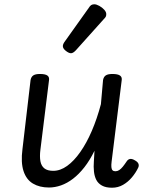

<svg xmlns="http://www.w3.org/2000/svg" viewBox="-20 -861 686 898"><path d="M209 16Q165 16 134 -2.5Q103 -21 90 -61Q77 -101 85 -163L123 -487Q126 -502 136 -508.5Q146 -515 167 -515Q192 -515 202 -507.5Q212 -500 209 -484L169 -161Q165 -129 169 -107Q173 -85 187.5 -73.5Q202 -62 229 -62Q262 -62 294 -85Q326 -108 355.5 -150Q385 -192 409.5 -249Q434 -306 452 -374L462 -487Q465 -502 475 -508.5Q485 -515 506 -515Q531 -515 541.5 -507.5Q552 -500 549 -484L502 -105Q500 -89 501 -79Q502 -69 506.5 -64.5Q511 -60 520 -60Q529 -60 537.5 -65.5Q546 -71 554.5 -81.5Q563 -92 573 -107Q579 -116 588.5 -117.5Q598 -119 611 -111Q624 -104 627.5 -95Q631 -86 626 -76Q615 -53 597 -31.5Q579 -10 555.5 3.5Q532 17 504 17Q475 17 457 7Q439 -3 430.5 -19.5Q422 -36 419.5 -58.5Q417 -81 419 -106L422 -156Q400 -111 374.5 -78.5Q349 -46 321.5 -25Q294 -4 265.5 6Q237 16 209 16ZM312 -612Q302 -612 288 -623Q274 -634 274 -645Q274 -649 275.5 -653.5Q277 -658 281 -664L395 -824Q401 -834 407 -837.5Q413 -841 421 -841Q431 -841 444.5 -833.5Q458 -826 467.5 -815.5Q477 -805 477 -795Q477 -787 474.5 -782.5Q472 -778 465 -771L335 -626Q322 -612 312 -612Z"/></svg>

Font: Playwrite GB S
Style: Italic
Weight: 400
Italic angle: -7°
Designer: Veronika Burian, José Scaglione
Foundry: TypeTogether
Version: Version 1.000